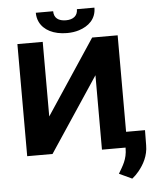

<svg xmlns="http://www.w3.org/2000/svg" viewBox="-68 -956 1017 1213"><g transform="rotate(-5 440.5 -349.5)"><path d="M546.1 -711 232.6 -238V-711H72V0H232.6L546.1 -472V0H707.8V-711ZM391 -834C343.2 -834 315.1 -855.4 315.1 -898H205.1C205.1 -876.7 209.3 -857.2 217.8 -839.5C243.4 -785.8 306 -753 391 -753C418.9 -753 444.3 -756.7 467.4 -764C528.3 -783.3 576.9 -825.2 576.9 -898H465.8C465.8 -856.6 437.9 -834 391 -834ZM639.6 161 721 199C736.4 187 750.5 173.2 763.3 157.5C796.1 117.5 826.6 64 826.6 -3L827.7 -99H695.7V4C695.7 74.5 666.3 115.2 639.6 161Z"/></g></svg>

Font: Asimov
Style: Wid
Weight: 500
Designer: Google
Version: Version 2.000980; 2014